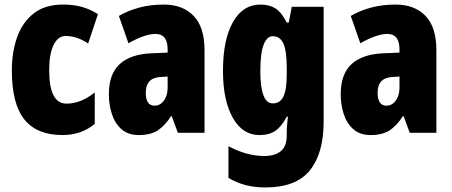

<svg xmlns="http://www.w3.org/2000/svg" viewBox="-20 -583 1985 843"><path d="M254 10Q142 10 87 -58.5Q32 -127 32 -274Q32 -355 55.5 -420.5Q79 -486 128.5 -524.5Q178 -563 257 -563Q303 -563 340 -552.5Q377 -542 410 -521L367 -392Q318 -425 268 -425Q235 -425 215.5 -386Q196 -347 196 -274Q196 -128 272 -128Q335 -128 396 -177V-39Q337 10 254 10Z M699 -563Q782 -563 830 -513.5Q878 -464 878 -363V0H761L734 -73H731Q704 -31 672.5 -10.5Q641 10 589 10Q542 10 513 -16Q484 -42 471 -83Q458 -124 458 -169Q458 -258 505.5 -301.5Q553 -345 644 -349L716 -352V-366Q716 -434 663 -434Q616 -434 544 -393L502 -513Q543 -537 592.5 -550Q642 -563 699 -563ZM686 -245Q620 -242 620 -176Q620 -119 659 -119Q683 -119 699.5 -141Q716 -163 716 -198V-247Z M1124 -563Q1163 -563 1189.5 -546Q1216 -529 1239 -484H1248L1261 -553H1401V-49Q1401 90 1340.5 165Q1280 240 1146 240Q1097 240 1057.5 229.5Q1018 219 983 198V59Q1027 82 1065.5 92Q1104 102 1141 102Q1185 102 1212 81.5Q1239 61 1239 11V5Q1239 -12 1240.5 -34Q1242 -56 1244 -71H1239Q1217 -28 1189.5 -9Q1162 10 1119 10Q1045 10 1002 -66Q959 -142 959 -272Q959 -408 1002.5 -485.5Q1046 -563 1124 -563ZM1177 -424Q1152 -424 1137.5 -386.5Q1123 -349 1123 -270Q1123 -129 1178 -129Q1210 -129 1224.5 -159.5Q1239 -190 1239 -256V-285Q1239 -359 1224.5 -391.5Q1210 -424 1177 -424Z M1717 -563Q1800 -563 1848 -513.5Q1896 -464 1896 -363V0H1779L1752 -73H1749Q1722 -31 1690.5 -10.5Q1659 10 1607 10Q1560 10 1531 -16Q1502 -42 1489 -83Q1476 -124 1476 -169Q1476 -258 1523.5 -301.5Q1571 -345 1662 -349L1734 -352V-366Q1734 -434 1681 -434Q1634 -434 1562 -393L1520 -513Q1561 -537 1610.5 -550Q1660 -563 1717 -563ZM1704 -245Q1638 -242 1638 -176Q1638 -119 1677 -119Q1701 -119 1717.5 -141Q1734 -163 1734 -198V-247Z"/></svg>

Font: Noto Sans Gurmukhi UI ExtraCondensed Black
Style: Regular
Weight: 900
Width: 2
Designer: Jelle Bosma - Monotype Design Team
Foundry: Monotype Imaging Inc.
Version: Version 2.004; ttfautohint (v1.8.4.7-5d5b)